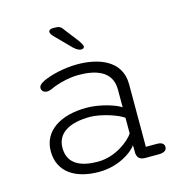

<svg xmlns="http://www.w3.org/2000/svg" viewBox="-102 -767 823 868"><g transform="rotate(-15 309.5 -333.0)"><path d="M322 -547.5C328 -547.5 336 -550 336 -558.5C336 -564.5 331 -573 321.5 -587L272.5 -650.5C260.5 -669 252 -674 231.5 -674H222C211 -674 202.5 -669.5 202.5 -661C202.5 -655.5 206 -649 214 -640L285.5 -567.5C300 -553.5 311.5 -547.5 322 -547.5ZM474 1H536C563.5 1 575 -8.5 575 -23.5C575 -38.5 563.5 -47 541.5 -47H489.5V-340C489.5 -455 379.5 -487.5 287 -487.5C221 -487.5 160 -471 125 -455C109 -447 98 -438.5 98 -426.5C98 -413.5 108.5 -404 124 -404C130.5 -404 139 -406 148.5 -410.5C179 -425 233 -439.5 278.5 -439.5C348.5 -439.5 434.5 -422.5 434.5 -330V-246.5C412 -263 339.5 -287 276 -287C152 -287 69 -232.5 69 -138.5C69 -39 149 8 256.5 8C347 8 414.5 -39 435 -69L435.5 -32C437 -11.5 448 1 474 1ZM434.5 -197.5V-124C414 -93 346 -38 263.5 -38C185 -38 124 -63.5 124 -139.5C124 -209 185 -243 279.5 -243C331 -243 409.5 -217 434.5 -197.5Z"/></g></svg>

Font: RTM Light Light
Style: Regular
Weight: 300
Designer: after Tyler Finck
Foundry: An Endless Supply
Version: Version 1.000;Glyphs 3.2.1 (3258)